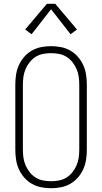

<svg xmlns="http://www.w3.org/2000/svg" viewBox="-20 -987 540 1015"><path d="M250 8Q224 8 198 3Q172 -2 149 -15Q126 -28 108.5 -48Q91 -68 80 -92Q69 -116 65 -142.5Q61 -169 61 -195V-540Q61 -566 65 -592.5Q69 -619 80 -643Q91 -667 108.5 -687Q126 -707 149 -720Q172 -733 198 -738Q224 -743 250 -743Q276 -743 302 -738Q328 -733 351 -720Q374 -707 391.5 -687Q409 -667 420 -643Q431 -619 435 -592.5Q439 -566 439 -540V-195Q439 -169 435 -142.5Q431 -116 420 -92Q409 -68 391.5 -48Q374 -28 351 -15Q328 -2 302 3Q276 8 250 8ZM250 -29Q271 -29 292 -33Q313 -37 331 -48Q349 -59 362.5 -76Q376 -93 384.5 -112.5Q393 -132 396 -153Q399 -174 399 -195V-540Q399 -561 396 -582Q393 -603 384.5 -622.5Q376 -642 362.5 -659Q349 -676 331 -687Q313 -698 292 -702Q271 -706 250 -706Q229 -706 208 -702Q187 -698 169 -687Q151 -676 137.5 -659Q124 -642 115.5 -622.5Q107 -603 104 -582Q101 -561 101 -540V-195Q101 -174 104 -153Q107 -132 115.5 -112.5Q124 -93 137.5 -76Q151 -59 169 -48Q187 -37 208 -33Q229 -29 250 -29ZM147 -806 113 -831 228 -967H272L387 -831L353 -806L250 -938Z"/></svg>

Font: Iosevka SS04 Extralight
Style: Regular
Weight: 200
Monospace: yes
Designer: Belleve Invis
Foundry: Belleve Invis
Version: Version 19.0.0; ttfautohint (v1.8.4)